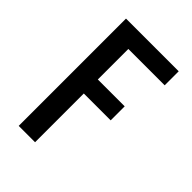

<svg xmlns="http://www.w3.org/2000/svg" viewBox="-215 -617 930 930"><g transform="rotate(45 250.0 -152.5)"><path d="M88 215V-520H449V-424H200V-215H384V-119H200V215Z"/></g></svg>

Font: Iosevka SS18
Style: Bold
Weight: 700
Monospace: yes
Designer: Belleve Invis
Foundry: Belleve Invis
Version: Version 25.1.1; ttfautohint (v1.8.4)